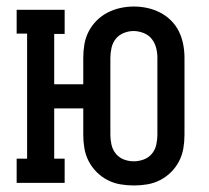

<svg xmlns="http://www.w3.org/2000/svg" viewBox="-20 -560 640 588"><path d="M390 8Q369 8 348.5 4.5Q328 1 309.5 -8.5Q291 -18 276 -33Q261 -48 251.5 -66.5Q242 -85 238.5 -105.5Q235 -126 235 -147V-228H146V-74H178V0H31V-74H63V-457H31V-530H178V-456H146V-302H235V-383Q235 -404 238.5 -424.5Q242 -445 251.5 -463.5Q261 -482 276 -497Q291 -512 309.5 -521.5Q328 -531 348.5 -535.5Q369 -540 390 -540Q411 -540 431.5 -535.5Q452 -531 470.5 -521.5Q489 -512 504 -497Q519 -482 528 -463.5Q537 -445 541 -424.5Q545 -404 545 -383V-147Q545 -126 541.5 -105.5Q538 -85 528.5 -66.5Q519 -48 504 -33Q489 -18 470.5 -8.5Q452 1 431.5 4.5Q411 8 390 8ZM390 -66Q405 -66 420 -71.5Q435 -77 445 -89Q455 -101 458.5 -116.5Q462 -132 462 -147V-383Q462 -399 458 -414Q454 -429 444.5 -441Q435 -453 419.5 -459Q404 -465 389 -465Q374 -465 359 -459Q344 -453 334.5 -441Q325 -429 321.5 -413.5Q318 -398 318 -383V-147Q318 -132 321.5 -116.5Q325 -101 335 -89Q345 -77 359.5 -71.5Q374 -66 390 -66Z"/></svg>

Font: Iosevka Curly Slab Extended
Style: Regular
Weight: 400
Width: 7
Monospace: yes
Designer: Belleve Invis
Foundry: Belleve Invis
Version: Version 11.1.0; ttfautohint (v1.8.3)